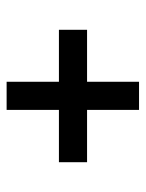

<svg xmlns="http://www.w3.org/2000/svg" viewBox="50 -542 440 580"><g transform="rotate(90 270.0 -252.0)"><path d="M227 -210V-52H312V-210H470V-295H312V-452H227V-295H70V-210Z"/></g></svg>

Font: Saira UNSAM Medium
Style: Regular
Weight: 500
Designer: Hector Gatti with collaboration of the Omnibus-Type team
Foundry: Omnibus-Type
Version: Version 0.072;PS 000.072;hotconv 1.0.88;makeotf.lib2.5.64775